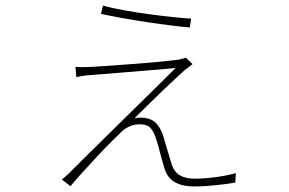

<svg xmlns="http://www.w3.org/2000/svg" viewBox="-20 -640 1040 692"><path d="M351 -620Q382 -611 427 -603Q472 -595 520 -588.5Q568 -582 608 -578Q648 -574 669 -573L664 -541Q639 -543 598.5 -548Q558 -553 511 -560Q464 -567 420 -575Q376 -583 344 -590ZM674 -409Q667 -404 660.5 -398.5Q654 -393 649 -390Q643 -385 620.5 -364.5Q598 -344 568.5 -315.5Q539 -287 511 -259.5Q483 -232 465 -214Q469 -215 475 -215.5Q481 -216 486 -216Q524 -216 543 -195.5Q562 -175 570 -144Q574 -131 579.5 -111.5Q585 -92 591 -73.5Q597 -55 600 -44Q609 -19 629.5 -7.5Q650 4 681 4Q702 4 730.5 1.5Q759 -1 786 -6Q813 -11 830 -16L828 18Q816 20 799.5 22.5Q783 25 763 27Q743 29 721.5 30.5Q700 32 679 32Q638 32 610 16.5Q582 1 571 -39Q567 -52 561.5 -72Q556 -92 551 -111.5Q546 -131 542 -141Q535 -164 523 -178Q511 -192 483 -192Q466 -192 449.5 -185.5Q433 -179 419 -166Q407 -155 382 -130Q357 -105 328 -74Q299 -43 273.5 -14.5Q248 14 234 31L203 7Q209 2 214.5 -2.5Q220 -7 227 -14Q255 -42 294 -80.5Q333 -119 376.5 -162Q420 -205 464 -248Q508 -291 546.5 -329Q585 -367 613 -395Q596 -393 565.5 -390.5Q535 -388 498.5 -385Q462 -382 425.5 -379Q389 -376 359.5 -373.5Q330 -371 314 -370Q297 -369 282.5 -367Q268 -365 255 -362L252 -399Q264 -398 279.5 -398Q295 -398 311 -399Q326 -400 357 -402Q388 -404 427 -407Q466 -410 505 -413Q544 -416 575.5 -419.5Q607 -423 623 -425Q632 -427 638.5 -428.5Q645 -430 650 -432Z"/></svg>

Font: Noto Sans SC Thin
Style: Regular
Weight: 100
Designer: Ryoko NISHIZUKA 西塚涼子 (kana, bopomofo & ideographs); Paul D. Hunt (Latin, Greek & Cyrillic); Sandoll Communications 산돌커뮤니
Foundry: Adobe
Version: Version 2.004-H2;hotconv 1.0.118;makeotfexe 2.5.65603